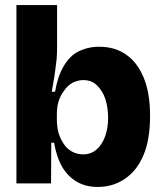

<svg xmlns="http://www.w3.org/2000/svg" viewBox="-20 -726 639 760"><path d="M367 14Q320 14 285 -6Q249 -27 227 -64Q204 -103 194 -161H183L182 0H45V-210V-706H206V-545Q206 -510 204 -490Q202 -470 196 -428Q193 -407 185 -363H198Q208 -423 232 -464Q256 -505 290 -522Q328 -541 372 -541Q435 -541 479 -510Q524 -479 549 -418Q574 -358 574 -268Q574 -173 548 -112Q522 -50 474 -18Q427 14 367 14ZM309 -115Q340 -115 362 -134Q384 -153 396 -186Q408 -219 408 -260Q408 -299 397 -334Q387 -365 364 -388Q343 -409 310 -409Q294 -409 278 -403Q263 -398 249 -385Q239 -376 226 -356Q216 -340 210 -318Q205 -299 205 -269V-257Q205 -223 212 -199Q219 -176 234 -154Q246 -136 267 -125Q286 -115 309 -115Z"/></svg>

Font: Bricolage Grotesque 36pt ExtraBold
Style: Regular
Weight: 800
Designer: Mathieu Triay
Foundry: Atelier Triay
Version: Version 1.000;gftools[0.9.30]